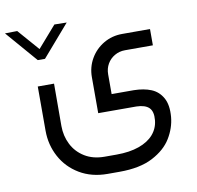

<svg xmlns="http://www.w3.org/2000/svg" viewBox="-123 -576 935 911"><g transform="rotate(-10 345.0 -120.0)"><path d="M514.2 -118.7H407.4V-213.9Q407.4 -241.6 420.3 -264Q433.2 -286.4 455.9 -299.5Q478.5 -312.6 505.8 -312.6H640.3V-391.1H505.8Q457.2 -391.1 416.6 -367.4Q376.1 -343.6 352.5 -303Q329 -262.5 329 -213.9V-40.6L512.7 -40.4Q554.7 -39.5 573.5 -21.1Q592.4 -2.6 588.4 39.1Q584.6 78.2 559.3 107.2Q534 136.2 488.7 152.1Q443.5 168.1 381 168.1H323.3Q267.6 168.1 227.7 143.5Q187.8 119 167.1 78.1Q146.4 37.2 146.4 -11.1L146.9 -215H68.5V-1.8Q68.5 66.1 99.6 123.9Q130.6 181.7 188.4 216.3Q246.3 250.9 323.3 250.9H381Q479.2 250.9 541.1 218.5Q602.9 186.2 632.2 137.8Q661.5 89.5 666.3 37.2Q671.2 -20.4 651.9 -54.7Q632.7 -89 597.7 -103.5Q562.6 -117.9 514.2 -118.7ZM256.4 -490.2 197.2 -491.1 107.7 -388.5 18.1 -491.1 -41 -490.2 90.3 -338.3H125Z"/></g></svg>

Font: Arad-FD-VF Thin
Style: Regular
Weight: 100
Designer: Mohammad Darvishi
Version: Version 1.010;September 21, 2024;FontCreator 15.0.0.2992 64-